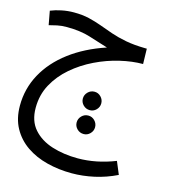

<svg xmlns="http://www.w3.org/2000/svg" viewBox="-118 -509 876 997"><g transform="rotate(15 319.5 -11.0)"><path d="M359.9 394Q290 394 226.6 377.9Q163.1 361.8 114.5 328.4Q65.9 294.9 37.8 243.9Q9.8 192.9 9.8 124Q9.8 32.2 53 -46.9Q96.2 -126 176.5 -186.5Q256.8 -247.1 368.2 -284.2Q318.8 -299.8 265.4 -316.4Q211.9 -333 141.1 -333Q110.8 -333 88.4 -328.1Q65.9 -323.2 45.9 -317.9L32.2 -392.1Q58.1 -402.8 90.6 -409.4Q123 -416 155.8 -416Q202.1 -416 238 -407.5Q273.9 -398.9 306.4 -387Q338.9 -375 375 -362.5Q411.1 -350.1 455.6 -341.6Q500 -333 561 -332H569.8L571.8 -250Q514.2 -250 448.5 -234.6Q382.8 -219.2 319.8 -188.7Q256.8 -158.2 205.3 -114Q153.8 -69.8 122.8 -12.9Q91.8 43.9 91.8 113.8Q91.8 184.1 129.9 227.5Q168 271 231.4 291Q294.9 311 370.1 311Q469.2 311 570.8 271L599.1 338.9Q541 367.2 480 380.6Q418.9 394 359.9 394ZM366.2 53.2Q345.2 53.2 330.6 38.6Q315.9 23.9 315.9 3.9Q315.9 -16.1 330.6 -31Q345.2 -45.9 366.2 -45.9Q386.2 -45.9 400.6 -31Q415 -16.1 415 3.9Q415 23.9 400.6 38.6Q386.2 53.2 366.2 53.2ZM367.2 181.2Q346.2 181.2 331.5 166.5Q316.9 151.9 316.9 131.8Q316.9 111.8 331.5 96.9Q346.2 82 367.2 82Q387.2 82 401.6 96.9Q416 111.8 416 131.8Q416 151.9 401.6 166.5Q387.2 181.2 367.2 181.2Z"/></g></svg>

Font: Kurinto Seri
Style: Regular
Weight: 400
Designer: Kurinto was developed by Clint Goss from a range of fonts that are compatible with the SIL Open Font License Version 1.1
Foundry: Clinton F. Goss
Version: Version 2.196; July 25, 2020